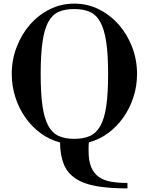

<svg xmlns="http://www.w3.org/2000/svg" viewBox="-20 -786 822 1062"><path d="M685 256Q583 256 512.5 243.5Q442 231 397.5 201Q353 171 333 122.5Q313 74 312 2Q254 -13 205 -49Q156 -85 120.5 -135.5Q85 -186 65 -248Q45 -310 45 -377Q45 -455 72 -525.5Q99 -596 145.5 -649.5Q192 -703 255 -734.5Q318 -766 391 -766Q464 -766 527 -734.5Q590 -703 637 -649.5Q684 -596 711 -525.5Q738 -455 738 -377Q738 -310 718 -248.5Q698 -187 662.5 -136.5Q627 -86 578.5 -50Q530 -14 472 1Q470 14 470 26Q470 38 470 49Q470 104 484.5 138.5Q499 173 526.5 192.5Q554 212 594 219Q634 226 685 226ZM391 -18Q442 -18 477.5 -34Q513 -50 535.5 -90.5Q558 -131 568 -201Q578 -271 578 -378Q578 -485 567.5 -554.5Q557 -624 534.5 -664.5Q512 -705 476.5 -720.5Q441 -736 390 -736Q339 -736 303.5 -720Q268 -704 246.5 -663.5Q225 -623 215 -553.5Q205 -484 205 -377Q205 -270 215 -200.5Q225 -131 247 -90.5Q269 -50 304.5 -34Q340 -18 391 -18Z"/></svg>

Font: Libre Bodoni
Style: Regular
Weight: 400
Designer: Pablo Impallari, Rodrigo Fuenzalida
Foundry: Pablo Impallari, Rodrigo Fuenzalida
Version: Version 1.001; ttfautohint (v1.5.65-e2d9)